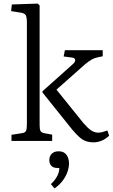

<svg xmlns="http://www.w3.org/2000/svg" viewBox="-20 -786 629 1071"><path d="M502 8Q479 8 460 1.5Q441 -5 423 -21Q405 -37 383 -63L217 -270V-277L386 -428Q400 -440 399.5 -451.5Q399 -463 381 -465L335 -471L342 -506H553V-472L528 -467Q508 -463 492.5 -454.5Q477 -446 454 -427L295 -286L444 -101Q467 -74 486.5 -60Q506 -46 528 -46Q539 -46 552 -49.5Q565 -53 579 -58L589 -29Q570 -11 547.5 -1.5Q525 8 502 8ZM44 0V-34L101 -43Q119 -45 124.5 -55Q130 -65 130 -92V-660Q130 -691 123 -702Q116 -713 92 -716L42 -724L46 -761L190 -766L201 -756V-89Q201 -65 206 -55.5Q211 -46 227 -43L271 -35V0ZM284 265 264 241Q282 224 292 208.5Q302 193 306.5 179Q311 165 311 151H301Q277 151 266 138.5Q255 126 255 107Q255 93 261 82Q267 71 278.5 64.5Q290 58 307 58Q328 58 340.5 67.5Q353 77 359 92.5Q365 108 365 125Q365 149 355.5 175Q346 201 328 224Q310 247 284 265Z"/></svg>

Font: Literata 18pt Light
Style: Regular
Weight: 300
Designer: Latin by Veronika Burian and Jose Scaglione. Greek by Irene Vlachou. Cyrillic by Vera Evstafieva.
Foundry: TypeTogether
Version: Version 3.103;gftools[0.9.29]